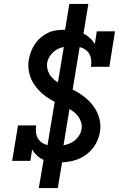

<svg xmlns="http://www.w3.org/2000/svg" viewBox="-20 -858 640 980"><path d="M280 -29Q259 -29 238.5 -32Q218 -35 200.5 -43Q183 -51 168.5 -64.5Q154 -78 144 -95L135 -37H42L72 -218H165Q161 -196 165 -174.5Q169 -153 183.5 -138.5Q198 -124 219 -118.5Q240 -113 262 -113Q283 -113 304 -116.5Q325 -120 344.5 -130Q364 -140 378 -158Q392 -176 396 -197Q400 -219 392.5 -238.5Q385 -258 372 -272.5Q359 -287 341.5 -297.5Q324 -308 305.5 -316.5Q287 -325 269 -333.5Q251 -342 234 -352.5Q217 -363 201.5 -375.5Q186 -388 173 -403Q160 -418 149.5 -435Q139 -452 133 -471Q127 -490 125 -511.5Q123 -533 127 -554Q131 -575 138.5 -595Q146 -615 158.5 -633.5Q171 -652 188 -666.5Q205 -681 225 -690.5Q245 -700 266 -703Q287 -706 307 -706Q331 -706 354 -702.5Q377 -699 398 -690Q419 -681 436 -666.5Q453 -652 464 -633L474 -698H567L538 -517H444Q448 -539 444 -560.5Q440 -582 425.5 -596.5Q411 -611 390.5 -616.5Q370 -622 348 -622Q328 -622 307.5 -618.5Q287 -615 269 -604.5Q251 -594 238 -576.5Q225 -559 221 -539Q218 -517 224.5 -497.5Q231 -478 244.5 -463Q258 -448 275 -438Q292 -428 310.5 -419.5Q329 -411 347 -402.5Q365 -394 382 -383.5Q399 -373 414.5 -360.5Q430 -348 443 -333.5Q456 -319 466.5 -301.5Q477 -284 483.5 -265Q490 -246 492 -225Q494 -204 490 -183Q486 -160 476 -138Q466 -116 450.5 -97.5Q435 -79 414.5 -65Q394 -51 371.5 -43Q349 -35 326 -32Q303 -29 280 -29ZM178 102 210 -86 217 -84 312 -656H352L305 -663L334 -838H431L400 -649L392 -651L298 -79H257L304 -72L275 102Z"/></svg>

Font: Iosevka Curly Slab MdEx
Style: Italic
Weight: 500
Width: 7
Italic angle: -9°
Monospace: yes
Designer: Belleve Invis
Foundry: Belleve Invis
Version: Version 11.0.0; ttfautohint (v1.8.3)